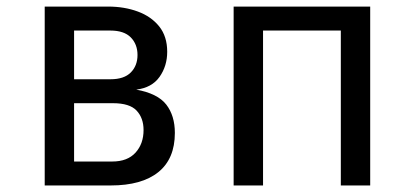

<svg xmlns="http://www.w3.org/2000/svg" viewBox="-20 -567 1244 587"><path d="M116.7 -546.9H310.5Q360.4 -546.9 401.4 -531.7Q442.4 -516.6 466.8 -486.1Q491.2 -455.6 491.2 -408.7Q491.2 -365.2 467.8 -332Q444.3 -298.8 396.5 -293Q461.9 -281.2 488.3 -247.3Q514.6 -213.4 514.6 -160.6Q514.6 -81.5 464.1 -40.8Q413.6 0 318.4 0H116.7ZM317.9 -324.7Q359.4 -324.7 379.9 -345.5Q400.4 -366.2 400.4 -398.9Q400.4 -431.6 379.9 -452.6Q359.4 -473.6 317.4 -473.6H206.5V-324.7ZM323.2 -73.2Q369.6 -73.2 394.3 -100.3Q418.9 -127.4 418.9 -169.4Q418.9 -206.1 397.7 -228.8Q376.5 -251.5 325.2 -251.5H206.5V-73.2Z M694.3 -546.9H1111.8V0H1022V-473.6H784.2V0H694.3Z"/></svg>

Font: Vazir Code Hack
Style: Code-Hack
Weight: 400
Foundry: DejaVu fonts team - Redesigned by Saber Rastikerdar
Version: Version 1.1.2